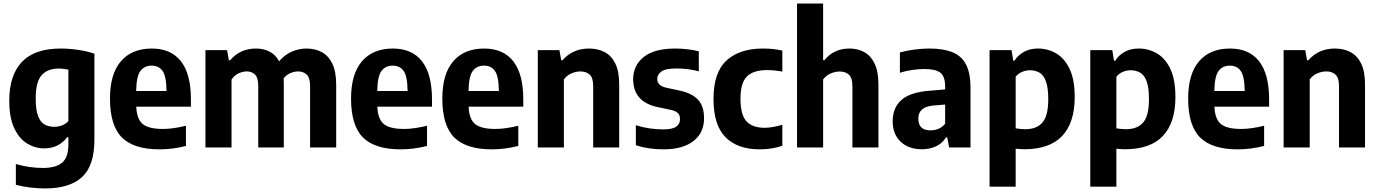

<svg xmlns="http://www.w3.org/2000/svg" viewBox="-20 -828 7736 1078"><path d="M233 230Q194.5 230 151.2 225Q108 220 69 209.5V93Q109 104.5 147.5 109.8Q186 115 221 115Q294 115 329 85.2Q364 55.5 364 -17.5V-57.5H356.5Q336.5 -29 303.8 -12Q271 5 228 5Q177 5 132.2 -22.2Q87.5 -49.5 59.8 -108.5Q32 -167.5 32 -262.5Q32 -405.5 103 -480.5Q174 -555.5 321 -555.5Q368 -555.5 419 -548Q470 -540.5 510 -526.5V-43.5Q510 102 440.8 166Q371.5 230 233 230ZM285.5 -116Q307 -116 328.2 -124Q349.5 -132 364 -148.5V-437Q352.5 -439.5 337.8 -441.2Q323 -443 308.5 -443Q247 -443 213.8 -405.8Q180.5 -368.5 180.5 -275.5Q180.5 -212 193.5 -177.2Q206.5 -142.5 230 -129.2Q253.5 -116 285.5 -116Z M875.5 10.5Q731.5 10.5 664.5 -56.2Q597.5 -123 597.5 -274.5Q597.5 -413 659 -484.2Q720.5 -555.5 832.5 -555.5Q940 -555.5 996 -483.8Q1052 -412 1052 -270V-229H745Q748 -159 781.5 -131.5Q815 -104 895 -104Q925 -104 957.2 -108.8Q989.5 -113.5 1024 -122V-8.5Q983.5 1.5 947.8 6Q912 10.5 875.5 10.5ZM831.5 -459.5Q791 -459.5 768.5 -429.8Q746 -400 744.5 -317H915Q914 -400 892.8 -429.8Q871.5 -459.5 831.5 -459.5Z M1133.5 0V-546.5H1255L1265 -489.5H1272Q1327.5 -555.5 1417.5 -555.5Q1458.5 -555.5 1492.5 -538.8Q1526.5 -522 1547 -484Q1579 -521.5 1619.2 -538.5Q1659.5 -555.5 1700.5 -555.5Q1748 -555.5 1785.8 -535.8Q1823.5 -516 1845.5 -471.5Q1867.5 -427 1867.5 -352.5V0H1721V-344.5Q1721 -391.5 1702 -409.2Q1683 -427 1654 -427Q1634 -427 1611.5 -418Q1589 -409 1572.5 -388Q1573.5 -374 1573.5 -359V0H1430V-344.5Q1430 -391.5 1412 -409.2Q1394 -427 1365 -427Q1343 -427 1319.2 -416Q1295.5 -405 1280 -381V0Z M2229 10.5Q2085 10.5 2018 -56.2Q1951 -123 1951 -274.5Q1951 -413 2012.5 -484.2Q2074 -555.5 2186 -555.5Q2293.5 -555.5 2349.5 -483.8Q2405.5 -412 2405.5 -270V-229H2098.5Q2101.5 -159 2135 -131.5Q2168.5 -104 2248.5 -104Q2278.5 -104 2310.8 -108.8Q2343 -113.5 2377.5 -122V-8.5Q2337 1.5 2301.2 6Q2265.5 10.5 2229 10.5ZM2185 -459.5Q2144.5 -459.5 2122 -429.8Q2099.5 -400 2098 -317H2268.5Q2267.5 -400 2246.2 -429.8Q2225 -459.5 2185 -459.5Z M2741.5 10.5Q2597.5 10.5 2530.5 -56.2Q2463.5 -123 2463.5 -274.5Q2463.5 -413 2525 -484.2Q2586.5 -555.5 2698.5 -555.5Q2806 -555.5 2862 -483.8Q2918 -412 2918 -270V-229H2611Q2614 -159 2647.5 -131.5Q2681 -104 2761 -104Q2791 -104 2823.2 -108.8Q2855.5 -113.5 2890 -122V-8.5Q2849.5 1.5 2813.8 6Q2778 10.5 2741.5 10.5ZM2697.5 -459.5Q2657 -459.5 2634.5 -429.8Q2612 -400 2610.5 -317H2781Q2780 -400 2758.8 -429.8Q2737.5 -459.5 2697.5 -459.5Z M2999.5 0V-546.5H3121L3131 -489.5H3138Q3195.5 -555.5 3287.5 -555.5Q3336 -555.5 3374.2 -535.8Q3412.5 -516 3434.5 -471.8Q3456.5 -427.5 3456.5 -354V0H3310.5V-344Q3310.5 -391 3291 -409Q3271.5 -427 3239 -427Q3214.5 -427 3188.8 -416.2Q3163 -405.5 3146 -382V0Z M3706.5 10.5Q3620 10.5 3550 -12.5V-125Q3624 -101.5 3704 -101.5Q3755 -101.5 3776.5 -116.8Q3798 -132 3798 -159Q3798 -181.5 3786.2 -193Q3774.5 -204.5 3749 -210.5L3671 -227Q3535 -256.5 3535 -383.5Q3535 -460.5 3594.2 -508Q3653.5 -555.5 3772 -555.5Q3808.5 -555.5 3841.8 -551.2Q3875 -547 3903.5 -540V-427.5Q3844 -443.5 3777.5 -443.5Q3715.5 -443.5 3692.8 -426Q3670 -408.5 3670 -385Q3670 -347.5 3718.5 -336L3796.5 -319.5Q3865 -304.5 3899 -268.2Q3933 -232 3933 -163.5Q3933 -82.5 3873.2 -36Q3813.5 10.5 3706.5 10.5Z M4245.5 10.5Q4120.5 10.5 4053.2 -57.8Q3986 -126 3986 -272.5Q3986 -421.5 4059.2 -488.5Q4132.5 -555.5 4263.5 -555.5Q4322.5 -555.5 4372.5 -544V-426Q4328 -434.5 4287 -434.5Q4209.5 -434.5 4173.5 -398.5Q4137.5 -362.5 4137.5 -274.5Q4137.5 -182.5 4171.5 -146.5Q4205.5 -110.5 4272.5 -110.5Q4315 -110.5 4372.5 -127.5V-9.5Q4313 10.5 4245.5 10.5Z M4455 0V-808H4601.5V-490H4608.5Q4633.5 -521.5 4668.8 -538.5Q4704 -555.5 4750.5 -555.5Q4795 -555.5 4831.8 -535.8Q4868.5 -516 4890.2 -471.8Q4912 -427.5 4912 -353.5V0H4766V-342.5Q4766 -390.5 4746.5 -408.5Q4727 -426.5 4694.5 -426.5Q4670.5 -426.5 4644.5 -415.8Q4618.5 -405 4601.5 -381.5V0Z M5156.5 10Q5081 10 5036.5 -32.5Q4992 -75 4992 -147Q4992 -224 5042 -267.5Q5092 -311 5204.5 -319L5286.5 -326V-342.5Q5286.5 -398.5 5260 -419.5Q5233.5 -440.5 5170.5 -440.5Q5140.5 -440.5 5103.8 -435.5Q5067 -430.5 5032.5 -419.5V-533.5Q5069.5 -544 5114 -549.8Q5158.5 -555.5 5197 -555.5Q5277 -555.5 5328.2 -534.5Q5379.5 -513.5 5404.2 -465.2Q5429 -417 5429 -334.5V0H5309L5298.5 -56.5H5291.5Q5269 -21.5 5233.8 -5.8Q5198.5 10 5156.5 10ZM5136 -162Q5136 -96 5205 -96Q5225.5 -96 5247 -104Q5268.5 -112 5286.5 -133V-241L5220 -235.5Q5136 -228 5136 -162Z M5536 220V-546.5H5659.5L5669 -487.5H5676Q5695.5 -518 5728.8 -536.8Q5762 -555.5 5807.5 -555.5Q5863 -555.5 5910 -528.2Q5957 -501 5985.5 -441Q6014 -381 6014 -283Q6014 -139 5943.5 -64.5Q5873 10 5730.5 10Q5718 10 5705.8 9Q5693.5 8 5682.5 7V220ZM5736 -102.5Q5800 -102.5 5832.8 -140Q5865.5 -177.5 5865.5 -271Q5865.5 -336 5852.5 -371.2Q5839.5 -406.5 5816.2 -420Q5793 -433.5 5763 -433.5Q5740.5 -433.5 5718.8 -424.5Q5697 -415.5 5682.5 -397V-107.5Q5693.5 -105.5 5708.5 -104Q5723.5 -102.5 5736 -102.5Z M6101.5 220V-546.5H6225L6234.5 -487.5H6241.5Q6261 -518 6294.2 -536.8Q6327.5 -555.5 6373 -555.5Q6428.5 -555.5 6475.5 -528.2Q6522.5 -501 6551 -441Q6579.5 -381 6579.5 -283Q6579.5 -139 6509 -64.5Q6438.5 10 6296 10Q6283.5 10 6271.2 9Q6259 8 6248 7V220ZM6301.5 -102.5Q6365.5 -102.5 6398.2 -140Q6431 -177.5 6431 -271Q6431 -336 6418 -371.2Q6405 -406.5 6381.8 -420Q6358.5 -433.5 6328.5 -433.5Q6306 -433.5 6284.2 -424.5Q6262.5 -415.5 6248 -397V-107.5Q6259 -105.5 6274 -104Q6289 -102.5 6301.5 -102.5Z M6929 10.5Q6785 10.5 6718 -56.2Q6651 -123 6651 -274.5Q6651 -413 6712.5 -484.2Q6774 -555.5 6886 -555.5Q6993.5 -555.5 7049.5 -483.8Q7105.5 -412 7105.5 -270V-229H6798.5Q6801.5 -159 6835 -131.5Q6868.5 -104 6948.5 -104Q6978.5 -104 7010.8 -108.8Q7043 -113.5 7077.5 -122V-8.5Q7037 1.5 7001.2 6Q6965.5 10.5 6929 10.5ZM6885 -459.5Q6844.5 -459.5 6822 -429.8Q6799.5 -400 6798 -317H6968.5Q6967.5 -400 6946.2 -429.8Q6925 -459.5 6885 -459.5Z M7187 0V-546.5H7308.5L7318.5 -489.5H7325.5Q7383 -555.5 7475 -555.5Q7523.5 -555.5 7561.8 -535.8Q7600 -516 7622 -471.8Q7644 -427.5 7644 -354V0H7498V-344Q7498 -391 7478.5 -409Q7459 -427 7426.5 -427Q7402 -427 7376.2 -416.2Q7350.5 -405.5 7333.5 -382V0Z"/></svg>

Font: Encode Sans Semi Condensed
Style: Bold
Weight: 700
Width: 4
Designer: Multiple Designers
Foundry: Impallari Type
Version: Version 3.000; ttfautohint (v1.8.3) -l 8 -r 50 -G 200 -x 14 